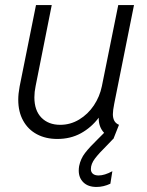

<svg xmlns="http://www.w3.org/2000/svg" viewBox="-20 -535 573 750"><path d="M51.3 -145.5Q51.3 -168.5 56.6 -196.8L120.6 -515.1H182.1L119.1 -198.7Q114.3 -175.8 114.3 -154.8Q114.3 -103.5 141.8 -75.4Q169.4 -47.4 215.3 -47.4Q254.9 -47.4 289.3 -68.1Q323.7 -88.9 346.7 -123.3Q369.6 -157.7 377.9 -198.2L441.9 -515.1H503.4L426.3 -130.4Q420.9 -103.5 420.9 -88.9Q420.9 -74.2 426.3 -63.7Q431.6 -53.2 444.8 -47.4L422.9 7.8L421.4 7.3L421.9 7.8L397.5 33.2Q366.7 63.5 350.8 84.5Q335 105.5 335 125.5Q335 137.2 342.8 143.8Q350.6 150.4 365.2 150.4Q388.2 150.4 418.9 133.8L411.1 182.6Q384.3 195.3 356.9 195.3Q324.2 195.3 305.9 177.5Q287.6 159.7 287.6 131.3Q287.6 122.6 289.1 113.8Q294.9 85 312.3 62.5Q329.6 40 362.3 8.3L386.7 -16.1Q364.7 -39.6 365.7 -75.2Q336.4 -36.6 295.9 -14.4Q255.4 7.8 204.1 7.8Q158.7 7.8 124.3 -10.5Q89.8 -28.8 70.6 -63.5Q51.3 -98.1 51.3 -145.5Z"/></svg>

Font: Reddit Sans Fudge Light Italic
Style: Regular
Weight: 300
Italic angle: -11.25°
Designer: Stephen Hutchings
Version: Version 1.013